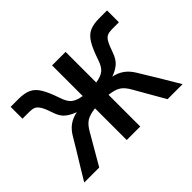

<svg xmlns="http://www.w3.org/2000/svg" viewBox="-101 -701 904 904"><g transform="rotate(-45 351.0 -248.5)"><path d="M24 0Q53 -48 72.5 -80Q92 -112 107.5 -137Q123 -162 138 -188Q156 -220 179.5 -236.5Q203 -253 234 -259Q205 -269 184 -286Q163 -303 152 -338Q140 -375 129.5 -391.5Q119 -408 107.5 -413Q96 -418 77 -418H31V-497H83Q122 -497 146.5 -486Q171 -475 188.5 -446.5Q206 -418 224 -365Q236 -327 254.5 -312.5Q273 -298 307 -293V-497H397V-293Q431 -298 449.5 -312.5Q468 -327 480 -365Q498 -418 515.5 -446.5Q533 -475 557.5 -486Q582 -497 621 -497H673V-418H627Q609 -418 596.5 -413Q584 -408 574.5 -391.5Q565 -375 552 -338Q540 -303 519.5 -286Q499 -269 470 -259Q500 -253 523.5 -236.5Q547 -220 566 -188Q582 -162 597 -137Q612 -112 631.5 -80Q651 -48 679 0H579L493 -150Q475 -182 454.5 -194.5Q434 -207 397 -211V0H307V-211Q270 -207 249.5 -194.5Q229 -182 211 -150L124 0Z"/></g></svg>

Font: Zen Kaku Gothic Antique Medium
Style: Regular
Weight: 500
Designer: Yoshimichi Ohira
Foundry: Positype
Version: Version 1.002